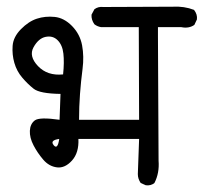

<svg xmlns="http://www.w3.org/2000/svg" viewBox="-20 -581 622 587"><path d="M425.8 -14.6 410.2 -21.5Q401.4 -34.2 401.4 -48.8L405.3 -156.2H219.7Q221.7 -114.3 200.2 -90.3Q178.7 -66.4 154.3 -69.3Q129.9 -72.3 112.3 -92.8Q94.7 -113.3 82.5 -136.7Q70.3 -160.2 71.3 -181.2Q72.3 -202.1 86.4 -212.9Q100.6 -223.6 162.1 -214.8L165 -293.9Q101.6 -294.9 83 -309.6Q64.5 -324.2 47.9 -343.8Q31.2 -363.3 23.9 -388.7Q16.6 -414.1 18.6 -440.9Q20.5 -467.8 43.9 -491.7Q67.4 -515.6 92.8 -523.9Q118.2 -532.2 147 -529.3Q175.8 -526.4 200.2 -501.5Q224.6 -476.6 231 -442.4Q237.3 -408.2 232.4 -370.6Q227.5 -333 224.6 -293.9Q221.7 -254.9 221.7 -214.8H405.3L404.3 -498H289.1Q277.3 -500 268.6 -506.8Q258.8 -520.5 259.8 -536.1L268.6 -552.7Q280.3 -561.5 295.9 -559.6L507.8 -560.5Q543 -562.5 573.2 -550.8Q584 -537.1 582 -521.5L574.2 -504.9Q557.6 -493.2 534.2 -498H462.9V-469.7L464.8 -89.8Q467.8 -51.8 452.1 -21.5Q441.4 -12.7 425.8 -14.6ZM161.1 -156.2Q131.8 -152.3 144 -137.2Q156.2 -122.1 161.1 -156.2ZM172.9 -353.5Q176.8 -390.6 173.8 -417Q170.9 -443.4 156.2 -458Q141.6 -472.7 119.6 -468.3Q97.7 -463.9 82.5 -436.5Q67.4 -409.2 96.2 -378.9Q125 -348.6 172.9 -353.5Z"/></svg>

Font: JasonHandwriting4
Style: Regular
Weight: 400
Version: Version 1.01.21